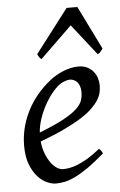

<svg xmlns="http://www.w3.org/2000/svg" viewBox="-52 -741 498 799"><g transform="rotate(-5 196.5 -342.0)"><path d="M190.9 -381.8Q174.8 -367.2 159.4 -346.2Q144 -325.2 131.6 -300.8Q119.1 -276.4 110.8 -249.8Q102.5 -223.1 100.6 -197.3Q164.6 -222.2 201.9 -242.4Q239.3 -262.7 258.3 -280.8Q277.3 -298.8 282.7 -315.4Q288.1 -332 288.1 -349.1Q288.1 -364.3 284.2 -375.2Q280.3 -386.2 273.9 -392.8Q267.6 -399.4 259.5 -402.6Q251.5 -405.8 243.2 -405.8Q235.4 -405.8 220.2 -400.1Q205.1 -394.5 190.9 -381.8ZM366.2 -371.1Q366.2 -357.4 363 -342.3Q359.9 -327.1 349.9 -311Q339.8 -294.9 322 -277.3Q304.2 -259.8 274.7 -241Q245.1 -222.2 202.6 -201.9Q160.2 -181.6 101.1 -159.7Q104 -132.3 112.5 -109.9Q121.1 -87.4 132.6 -71.3Q144 -55.2 157.5 -46.1Q170.9 -37.1 184.1 -37.1Q194.3 -37.1 209 -39.3Q223.6 -41.5 242.9 -48.8Q262.2 -56.2 286.4 -70.3Q310.5 -84.5 339.8 -107.9Q345.2 -105 349.4 -98.4Q353.5 -91.8 355 -87.9Q314.9 -53.2 284.2 -32Q253.4 -10.7 229.2 0.7Q205.1 12.2 185.8 16.1Q166.5 20 148.9 20Q132.8 20 112.3 11Q91.8 2 73.7 -17.8Q55.7 -37.6 43.2 -69.6Q30.8 -101.6 30.8 -147.9Q30.8 -186 40 -222.9Q49.3 -259.8 66.7 -293.7Q84 -327.6 109.4 -357.9Q134.8 -388.2 167 -413.1Q178.2 -421.9 192.4 -429.9Q206.5 -438 221.9 -444.1Q237.3 -450.2 253.2 -453.6Q269 -457 284.2 -457Q305.2 -457 320.6 -449.5Q335.9 -441.9 346.2 -429.7Q356.4 -417.5 361.3 -402.1Q366.2 -386.7 366.2 -371.1ZM391.1 -522.9Q384.3 -513.2 380.6 -508.8Q377 -504.4 369.1 -501L267.6 -630.4L134.3 -501Q129.9 -503.9 126.5 -508.5Q123 -513.2 118.2 -522.9L256.8 -704.1H301.8Z"/></g></svg>

Font: Gentium Plus Viet
Style: Italic
Weight: 400
Italic angle: -8°
Designer: J. Victor Gaultney, Annie Olsen, Iska Routamaa, Becca Hirsbrunner
Foundry: SIL International
Version: Version 5.000